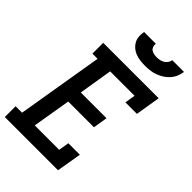

<svg xmlns="http://www.w3.org/2000/svg" viewBox="-278 -1056 1156 1156"><g transform="rotate(45 300.0 -477.5)"><path d="M1 0V-92H56L148 -643H104V-735H576L550 -576H452L463 -643H255L220 -428H439L424 -336H205L164 -92H372L383 -159H481L454 0ZM379 -815Q358 -815 337.5 -817.5Q317 -820 298.5 -827Q280 -834 265 -846.5Q250 -859 240.5 -876Q231 -893 229.5 -913.5Q228 -934 232 -955H332Q330 -943 334 -931Q338 -919 347 -912.5Q356 -906 368.5 -903.5Q381 -901 393 -901Q406 -901 418.5 -903.5Q431 -906 442.5 -912.5Q454 -919 462 -930.5Q470 -942 472 -955H572Q569 -934 560.5 -913.5Q552 -893 537 -876Q522 -859 503 -847Q484 -835 463 -827.5Q442 -820 421 -817.5Q400 -815 379 -815Z"/></g></svg>

Font: Iosevka Curly Slab SmBdEx
Style: Italic
Weight: 600
Width: 7
Italic angle: -9°
Monospace: yes
Designer: Belleve Invis
Foundry: Belleve Invis
Version: Version 11.1.0; ttfautohint (v1.8.3)